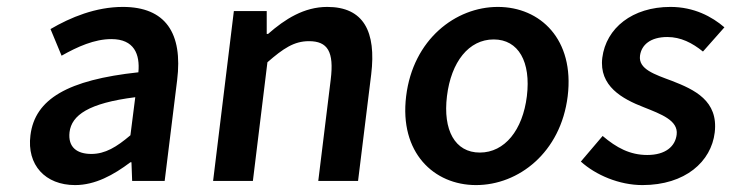

<svg xmlns="http://www.w3.org/2000/svg" viewBox="-20 -523 2114 555"><path d="M68 -132C57 -46 111 12 197 12C255 12 308 -17 357 -54H360L362 0H456L492 -291C509 -428 458 -503 335 -503C257 -503 184 -473 126 -439L158 -362C204 -388 253 -410 302 -410C368 -410 385 -366 380 -314C176 -292 81 -237 68 -132ZM181 -141C187 -190 236 -225 371 -242L357 -132C317 -98 284 -78 244 -78C203 -78 176 -97 181 -141Z M596 0H711L753 -343C799 -383 830 -404 873 -404C927 -404 946 -374 936 -293L900 0H1015L1053 -308C1068 -432 1031 -503 926 -503C859 -503 804 -468 755 -425H751V-491H656Z M1154 -245C1134 -82 1234 12 1356 12C1479 12 1601 -82 1621 -245C1641 -409 1542 -503 1419 -503C1297 -503 1174 -409 1154 -245ZM1272 -245C1284 -344 1335 -409 1407 -409C1479 -409 1515 -344 1503 -245C1491 -147 1439 -82 1367 -82C1295 -82 1260 -147 1272 -245Z M1659 -56C1702 -17 1770 12 1837 12C1961 12 2036 -56 2046 -140C2057 -232 1987 -264 1923 -289C1872 -308 1825 -323 1830 -362C1834 -393 1860 -416 1909 -416C1948 -416 1981 -399 2012 -374L2074 -444C2038 -475 1986 -503 1918 -503C1808 -503 1732 -442 1721 -356C1711 -274 1779 -237 1841 -213C1891 -193 1941 -175 1936 -134C1932 -100 1904 -75 1851 -75C1801 -75 1762 -96 1722 -130Z"/></svg>

Font: Falling Sky
Style: Obl
Weight: 400
Designer: Paul D. Hunt
Foundry: Adobe Systems Incorporated
Version: Version 1.02